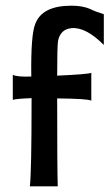

<svg xmlns="http://www.w3.org/2000/svg" viewBox="-20 -655 385 675"><path d="M345 -605V-497Q281 -561 231 -556Q192 -552 184 -511Q181 -491 181 -389Q291 -394 301 -399V-301Q290 -308 181 -309V-303Q181 -60 183 0H85Q91 -52 91 -302V-310Q38 -308 25 -304V-392Q40 -384 90 -386Q88 -533 104 -571Q128 -635 231 -635Q271 -635 298 -623Q313 -615 345 -605Z"/></svg>

Font: GFS Neohellenic Rg
Style: Bold
Weight: 700
Designer: Designed by Takis Katsoulidis and George D. Matthiopoulos.
Foundry: Designed by Takis Katsoulidis and George D. Matthiopoulos.
Version: Version 1.0